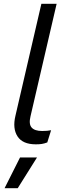

<svg xmlns="http://www.w3.org/2000/svg" viewBox="-20 -750 343 1007"><path d="M168 7Q99 7 72 -34.5Q45 -76 61 -143L197 -730H277L140 -140Q130 -99 146 -81Q162 -63 201 -63Q216 -63 227 -64Q238 -65 248 -67L228 -3Q212 3 199 5Q186 7 168 7ZM174 76 73 237H4L85 76Z"/></svg>

Font: Work Sans
Style: Italic
Weight: 400
Italic angle: -13°
Designer: Wei Huang
Foundry: Wei Huang
Version: Version 2.012